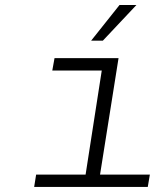

<svg xmlns="http://www.w3.org/2000/svg" viewBox="-20 -740 640 760"><path d="M340.8 -579.1 453.1 -720.2H520L387.2 -579.1ZM115.2 0 123 -48.8H318.8L382.8 -460.9H187L195.8 -509.8H449.2L376 -48.8H573.2L564.9 0Z"/></svg>

Font: Office Code Pro Light Italic
Style: Regular
Weight: 300
Italic angle: -9°
Designer: Nathan Rutzky & Paul D. Hunt
Foundry: Adobe Systems Incorporated
Version: Version 1.004;PS 001.004;hotconv 1.0.70;makeotf.lib2.5.58329